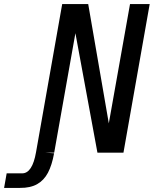

<svg xmlns="http://www.w3.org/2000/svg" viewBox="-138 -745 758 937"><path d="M-105.5 101H-30Q20 101 38 -3L165.5 -725H292.5L393 -143L496.5 -725H592.5L464.5 0H337.5L230 -583L126.5 0H82L126 3Q115.5 61 96 98Q76.5 135 43.2 153.8Q10 172.5 -40.5 172H-118Z"/></svg>

Font: JuliaMono Italic
Style: Regular
Weight: 400
Italic angle: -9°
Monospace: yes
Designer: cormullion
Foundry: corm
Version: Version 0.049; ttfautohint (v1.8.4)